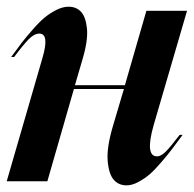

<svg xmlns="http://www.w3.org/2000/svg" viewBox="-22 -540 577 572"><path d="M105 -369.1Q125.5 -439.9 95.2 -439.9Q80.1 -439.9 63.5 -423.1Q46.9 -406.2 20 -370.1H11.2Q30.8 -397 42.7 -412.6Q54.7 -428.2 75 -451.4Q95.2 -474.6 110.8 -487.5Q126.5 -500.5 145.8 -510.3Q165 -520 182.1 -520Q205.1 -520 219.2 -505.1Q233.4 -490.2 237.1 -454.8Q240.7 -419.4 223.1 -360.8L201.2 -286.1H350.1L414.1 -507.8H535.2L436 -168Q409.2 -74.2 445.8 -74.2Q458 -74.2 472.4 -88.9Q486.8 -103.5 513.2 -138.2H522Q501 -109.9 490.2 -95.5Q479.5 -81.1 458.7 -56.9Q438 -32.7 423.3 -20.3Q408.7 -7.8 390.1 2.2Q371.6 12.2 355 12.2Q331.5 12.2 316.9 -4.4Q302.2 -21 298.8 -60.8Q295.4 -100.6 314.9 -166L347.2 -274.9H198.2L119.1 0H-2Z"/></svg>

Font: Nyght Serif Medium Italic
Style: Regular
Weight: 500
Italic angle: -16°
Designer: Maksym Kobuzan
Version: Version 0.410;Glyphs 3.1.2 (3151)